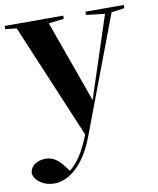

<svg xmlns="http://www.w3.org/2000/svg" viewBox="-88 -608 775 940"><g transform="rotate(-10 299.0 -138.0)"><path d="M592 -539V-523L527 -514L309 64Q287 122 261 160.5Q235 199 208 221.5Q181 244 155 253.5Q129 263 108 263Q67 263 37 242Q7 221 5 192Q10 163 32.5 149.5Q55 136 83 136Q111 136 132 150Q153 164 171 188L192 215Q226 186 249.5 148Q273 110 296 53L56 -517L0 -523V-539H291V-523L215 -514L361 -107L494 -512L401 -523V-539Z"/></g></svg>

Font: XinYuGongZhangJiaSongA
Style: Regular
Weight: 900
Designer: XinYuGong
Foundry: Adobe Systems Incorporated
Version: Version 1.00